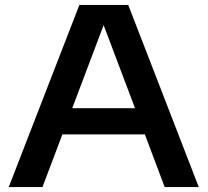

<svg xmlns="http://www.w3.org/2000/svg" viewBox="-20 -760 844 780"><path d="M15.5 0 302.5 -740H501L787.5 0H649L568.5 -214H233.5L152.5 0ZM273.5 -320.5H528.5L401 -658Z"/></svg>

Font: Encode Sans Expanded SemiBold
Style: Regular
Weight: 600
Width: 7
Designer: Multiple Designers
Foundry: Impallari Type
Version: Version 3.000; ttfautohint (v1.8.3) -l 8 -r 50 -G 200 -x 14 